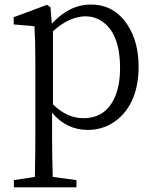

<svg xmlns="http://www.w3.org/2000/svg" viewBox="-20 -548 670 830"><path d="M209 -413.1V-96.7Q269.5 -37.1 340.8 -37.1Q435.5 -37.1 475.6 -126Q499 -178.7 499 -252.9Q499 -405.3 418.9 -457Q387.7 -477.5 349.6 -477.5Q279.3 -476.6 209 -413.1ZM198.2 -516.6 204.1 -445.3Q279.3 -528.3 373 -528.3Q473.6 -528.3 531.2 -440.4Q579.1 -367.2 579.1 -260.7Q579.1 -110.4 492.2 -35.2Q435.5 13.7 358.4 13.7Q266.6 12.7 205.1 -60.5V32.2Q205.1 126 208 216.8L310.5 230.5V261.7H40V230.5L130.9 216.8Q132.8 97.7 132.8 34.2V-282.2Q132.8 -372.1 128.9 -434.6L39.1 -442.4V-473.6L183.6 -527.3Z"/></svg>

Font: GenYoMin JP Regular
Style: Regular
Weight: 400
Version: Version 1.001;PS 1;hotconv 16.6.51;makeotf.lib2.5.65220 DEVE